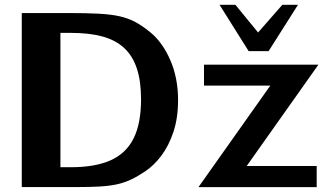

<svg xmlns="http://www.w3.org/2000/svg" viewBox="-20 -771 1370 791"><path d="M69.7 -0.3V-717.3H261.4Q335.9 -717.3 386.3 -714.6Q436.8 -711.9 472.5 -704Q508.2 -696 537.7 -680.2Q567.2 -664.3 599.4 -637.8Q649.4 -597.1 681.5 -523.5Q713.6 -449.9 713.6 -358.6Q713.6 -285.4 694.6 -228Q675.6 -170.6 644.8 -129.7Q613.9 -88.8 578.1 -65.1Q547 -44.1 519.6 -31.2Q492.1 -18.3 461.7 -11.6Q431.3 -5 390.9 -2.6Q350.6 -0.3 293.2 -0.3ZM228.9 -2 98.2 -82.1H272.8Q370.9 -82.1 434.8 -110.2Q498.7 -138.3 529.9 -199.9Q561.1 -261.6 561.1 -361.8Q561.1 -436.3 543.9 -488.4Q526.8 -540.6 491.6 -573.2Q456.4 -605.8 402.2 -620.7Q348 -635.5 273.4 -635.5H98.2L228.9 -715.6ZM797.6 0 1137.1 -479.8 1128.1 -418.3H820.4V-504.7H1291.9L952.1 -24.6L958.8 -87.2H1284.7V0ZM884.5 -751.2 1004.4 -560.3H1086.6L1207.6 -751.2H1143.1L1043.3 -637.1L949.8 -751.2Z"/></svg>

Font: Russolo 10pt ExtraLight
Style: Regular
Weight: 200
Designer: Micah Stupak-Hahn
Version: Version 1.000